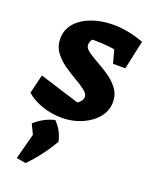

<svg xmlns="http://www.w3.org/2000/svg" viewBox="-148 -593 750 953"><g transform="rotate(20 227.5 -116.0)"><path d="M11 -55 35 -155 269 -82H229Q241 -85 250.5 -92Q260 -99 266 -108Q272 -117 272 -127Q272 -144 250.5 -160.5Q229 -177 197 -195.5Q165 -214 133.5 -236Q102 -258 80 -288Q58 -318 58 -358Q58 -406 88 -440.5Q118 -475 169.5 -494Q221 -513 284 -513Q323 -513 364 -505Q405 -497 445 -482L394 -387Q354 -397 310 -402.5Q266 -408 220 -408Q202 -408 183.5 -407.5Q165 -407 147 -405L218 -415Q208 -408 203 -397.5Q198 -387 198 -377Q198 -360 219.5 -344Q241 -328 273 -310.5Q305 -293 337 -271Q369 -249 390.5 -219.5Q412 -190 412 -150Q412 -106 383 -70Q354 -34 305 -12.5Q256 9 197 9Q145 9 95 -8Q45 -25 11 -55ZM347 -330 306 -482H445L412 -330ZM58 273 96 129 225 126Q177 210 108 281ZM116 183 69 86Q115 44 173 30Q213 70 225 126Z"/></g></svg>

Font: Piazzolla Thin Black
Style: Italic
Weight: 900
Italic angle: -11.3°
Version: Version 2.005